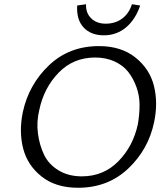

<svg xmlns="http://www.w3.org/2000/svg" viewBox="-20 -882 786 908"><path d="M471 -715Q531 -715 575.5 -752Q620 -789 643 -856L604 -862Q590 -818 557.5 -794Q525 -770 480 -770Q437 -770 411 -795.5Q385 -821 387 -862L345 -856Q341 -789 375.5 -752Q410 -715 471 -715ZM349 6Q244 6 177 -47Q110 -100 89.5 -180Q69 -260 88 -352Q116 -482 211.5 -573Q307 -664 448 -664Q553 -664 620.5 -610Q688 -556 708 -476Q728 -396 709 -305Q682 -175 586 -84.5Q490 6 349 6ZM367 -48Q470 -48 540 -119.5Q610 -191 632 -295Q640 -341 640 -385.5Q640 -430 625 -471Q610 -512 586 -542.5Q562 -573 521.5 -591.5Q481 -610 430 -610Q327 -610 257.5 -538.5Q188 -467 166 -363Q152 -306 159.5 -250Q167 -194 189 -149Q211 -104 257.5 -76Q304 -48 367 -48Z"/></svg>

Font: EauTest
Style: Italic
Weight: 400
Italic angle: -12°
Designer: Christian Thalmann (Catharsis Fonts)
Version: Version 0.001;PS 000.001;hotconv 1.0.88;makeotf.lib2.5.64775